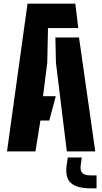

<svg xmlns="http://www.w3.org/2000/svg" viewBox="-20 -820 554 1040"><path d="M18 0 129 -800H388L404 -668H240L236 -480L213 -299H282L247 -167H199L172 0ZM342 0 283 -480 280 -617H408L496 0ZM503 200H471Q395.5 200 363.8 171Q332 142 341 76L347 33H423L417 76Q413.5 105 426.5 117.5Q439.5 130 471 130H503Z"/></svg>

Font: Big Shoulders Stencil Text Black
Style: Regular
Weight: 900
Designer: Patric King
Foundry: XO Type Co
Version: Version 1.000